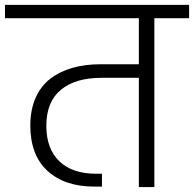

<svg xmlns="http://www.w3.org/2000/svg" viewBox="-49 -760 788 780"><path d="M-28.8 -686V-740.2H719.2V-686H578.1V0H515.1V-443.8H361.8Q257.3 -443.8 198.2 -395Q139.2 -346.2 139.2 -249Q139.2 -156.2 191.7 -105.2Q244.1 -54.2 341.8 -54.2H365.2V-2H334Q213.4 -2 143.8 -65.9Q74.2 -129.9 74.2 -250Q74.2 -313.5 95.2 -361.6Q116.2 -409.7 154.5 -439.5Q192.9 -469.2 244.4 -484.1Q295.9 -499 359.9 -499H515.1V-686Z"/></svg>

Font: SVN-Poppins Light
Style: Regular
Weight: 300
Designer: Ninad Kale (Devanagari), Jonny Pinhorn (Latin)
Foundry: Indian Type Foundry
Version: Version 3.002 2017